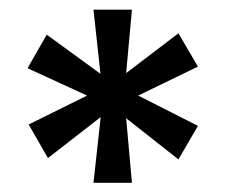

<svg xmlns="http://www.w3.org/2000/svg" viewBox="-20 -871 476 405"><path d="M177.2 -485.4 192.4 -624 81.1 -537.6 40.5 -608.4 163.6 -669.4 38.1 -727.1 78.6 -797.9 191.9 -715.3 177.2 -850.6H258.3L246.1 -716.8L356.4 -800.8L397.5 -730.5L271.5 -669.4L397.5 -605.5L356.4 -534.7L246.1 -621.6L258.3 -485.4Z"/></svg>

Font: Antonio Medium
Style: Regular
Weight: 500
Designer: Vernon Adams
Foundry: Vernon Adams
Version: Version 1.002